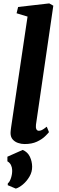

<svg xmlns="http://www.w3.org/2000/svg" viewBox="-20 -837 348 1129"><path d="M191.5 -104Q189.5 -87 193.8 -77.5Q198 -68 209 -68Q217 -68 226.5 -72.5Q236 -77 255 -92L268 -60Q261.5 -51.5 244.2 -34.8Q227 -18 197.2 -4Q167.5 10 124.5 10Q105 10 86 3.5Q67 -3 54.5 -17.2Q42 -31.5 42 -55Q42 -60.5 42.8 -67.8Q43.5 -75 44.5 -82Q45.5 -89 46 -93L142 -739.5L77.5 -759L86.5 -796L269.5 -817L293.5 -803.5ZM73 272 25.5 252 26 241Q36.5 234 44.5 210Q52.5 186 51.5 162.5Q51 147 44.5 133.5Q38 120 23.5 111.5V84.5L113.5 44.5Q142.5 57 155.5 84.2Q168.5 111.5 169 142.5Q169.5 174 153.2 201.5Q137 229 114.5 247.8Q92 266.5 73 272Z"/></svg>

Font: Merriweather 28pt ExtraBold
Style: Italic
Weight: 800
Italic angle: -7.8°
Version: Version 2.101